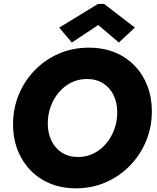

<svg xmlns="http://www.w3.org/2000/svg" viewBox="-20 -978 824 1005"><path d="M377.9 7.8Q279.3 7.8 205.1 -35.6Q130.9 -79.1 89.6 -155Q48.3 -231 48.3 -327.6Q48.3 -409.7 78.1 -482.2Q107.9 -554.7 161.6 -610.1Q215.3 -665.5 287.6 -697Q359.9 -728.5 444.8 -728.5Q520.5 -728.5 581.3 -703.6Q642.1 -678.7 685.3 -633.5Q728.5 -588.4 751.7 -527.8Q774.9 -467.3 774.9 -395.5Q774.9 -312 744.4 -239Q713.9 -166 659.7 -110.6Q605.5 -55.2 533.4 -23.7Q461.4 7.8 377.9 7.8ZM388.7 -156.2Q434.1 -156.2 471.7 -175.5Q509.3 -194.8 536.6 -227.8Q564 -260.7 578.9 -302.5Q593.8 -344.2 593.8 -389.2Q593.8 -439.9 574.7 -479.5Q555.7 -519 520 -541.7Q484.4 -564.5 435.1 -564.5Q389.2 -564.5 351.6 -545.2Q314 -525.9 286.6 -492.9Q259.3 -460 244.6 -418.5Q230 -377 230 -332Q230 -281.2 249.3 -241.5Q268.6 -201.7 304.2 -179Q339.8 -156.2 388.7 -156.2ZM356 -755.4 290 -833.5 493.2 -957.5H524.9L686 -833.5L602.1 -755.4L496.1 -845.7H492.2Z"/></svg>

Font: Reddit Sans Black
Style: Italic
Weight: 900
Italic angle: -11.25°
Designer: Stephen Hutchings
Version: Version 1.013